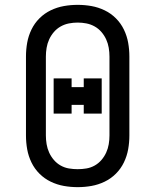

<svg xmlns="http://www.w3.org/2000/svg" viewBox="-20 -763 640 791"><path d="M300 8Q271 8 243 3Q215 -2 189 -14.5Q163 -27 142.5 -47.5Q122 -68 109.5 -94Q97 -120 92 -148Q87 -176 87 -205V-530Q87 -559 92 -587Q97 -615 109.5 -641Q122 -667 142.5 -687.5Q163 -708 189 -720.5Q215 -733 243 -738Q271 -743 300 -743Q329 -743 357 -738Q385 -733 411 -720.5Q437 -708 457.5 -687.5Q478 -667 490.5 -641Q503 -615 508 -587Q513 -559 513 -530V-205Q513 -176 508 -148Q503 -120 490.5 -94Q478 -68 457.5 -47.5Q437 -27 411 -14.5Q385 -2 357 3Q329 8 300 8ZM300 -66Q318 -66 336 -69Q354 -72 370 -81Q386 -90 398 -104Q410 -118 417.5 -134.5Q425 -151 428 -169Q431 -187 431 -205V-530Q431 -548 428 -566Q425 -584 417.5 -600.5Q410 -617 398 -631Q386 -645 370 -654Q354 -663 336 -666.5Q318 -670 300 -670Q282 -670 264 -666.5Q246 -663 230 -654Q214 -645 202 -631Q190 -617 182.5 -600.5Q175 -584 172 -566Q169 -548 169 -530V-205Q169 -187 172 -169Q175 -151 182.5 -134.5Q190 -118 202 -104Q214 -90 230 -81Q246 -72 264 -69Q282 -66 300 -66ZM201 -295V-440H275V-404H325V-440H399V-295H325V-331H275V-295Z"/></svg>

Font: Iosevka Plex Etoile
Style: Regular
Weight: 400
Designer: Belleve Invis
Foundry: Belleve Invis
Version: Version 25.1.1; ttfautohint (v1.8.4)